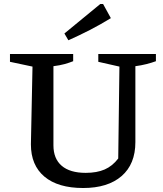

<svg xmlns="http://www.w3.org/2000/svg" viewBox="-20 -932 816 963"><path d="M397 11Q271 11 203 -46Q135 -103 135 -208L143 -598L30 -622V-661H347V-625Q327 -617 303.5 -610.5Q280 -604 248 -600V-203Q248 -136 289.5 -100.5Q331 -65 410 -65Q466 -65 505 -82Q544 -99 573 -137L579 -598L473 -622V-661H762V-625Q740 -617 714.5 -610.5Q689 -604 659 -600V-219Q659 -109 590 -49Q521 11 397 11ZM323 -730 303 -764 483 -912H497L536 -841Q484 -809 430.5 -781.5Q377 -754 323 -730Z"/></svg>

Font: Piazzolla Thin SemiBold
Style: Regular
Weight: 600
Version: Version 2.005